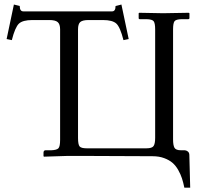

<svg xmlns="http://www.w3.org/2000/svg" viewBox="-20 -704 904 864"><path d="M250.5 -571.8Q250.5 -595.2 239.7 -604.5Q229 -613.8 202.1 -613.8H125.5Q82.5 -613.8 65.2 -597.7Q47.9 -581.5 33.2 -523.4L9.8 -528.3L42.5 -683.6L68.8 -677.2Q68.8 -652.8 85 -652.8H484.4Q500 -652.8 500 -676.8L526.4 -683.6L559.1 -528.3L535.6 -523.4Q521 -581.5 503.7 -597.7Q486.3 -613.8 443.4 -613.8H378.9Q351.6 -613.8 341.3 -605Q331.1 -596.2 331.1 -571.8V-83.5Q331.1 -53.2 338.4 -44.9Q345.7 -36.6 370.1 -36.6H639.2Q664.1 -36.6 671.1 -46.9Q678.2 -57.1 678.2 -83.5V-571.8Q678.2 -598.6 671.9 -607.9Q665.5 -617.2 639.2 -617.7H609.4Q604 -617.7 604 -622.6V-644.5L606.4 -646.5L713.9 -644.5L829.6 -646.5L832.5 -644.5V-623Q832.5 -617.7 826.7 -617.7H797.4Q771.5 -617.2 765.1 -608.2Q758.8 -599.1 758.8 -571.8V-76.7Q758.8 -50.3 765.1 -39.1Q771.5 -27.8 794.4 -27.8H811Q817.9 -27.8 824.7 -22.7Q831.5 -17.6 832 -7.8L835.9 140.6H809.6Q804.7 116.7 798.8 98.6Q793 80.6 782 61Q771 41.5 756.3 28.8Q741.7 16.1 718.8 7.6Q695.8 -1 666.5 -1Q488.8 -2.4 345.7 -2.4H286.1L178.2 1L175.8 -1V-17.6Q175.8 -22 178.2 -24.9Q180.7 -27.8 184.6 -27.8H210.9Q235.8 -28.8 243.2 -37.1Q250.5 -45.4 250.5 -74.7Z"/></svg>

Font: Libertinage
Style: l
Weight: 400
Designer: OSP
Foundry: OSP
Version: Version 1.0; 2008; OFL relea